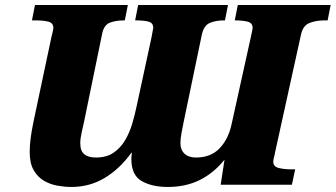

<svg xmlns="http://www.w3.org/2000/svg" viewBox="-20 -734 1334 763"><path d="M263 9Q238 9 209 4Q180 -1 155 -15.5Q130 -30 114 -57.5Q98 -85 98 -130Q98 -154 101.5 -182.5Q105 -211 113 -250L184 -585Q189 -604 190.5 -612Q192 -620 192 -623Q192 -643 172 -648Q152 -653 120 -653H107L119 -714H488L476 -653H473Q441 -653 417 -644Q393 -635 386 -600L314 -250Q311 -237 305 -210Q299 -183 299 -165Q299 -134 315 -121Q331 -108 361 -108Q403 -108 431 -127Q459 -146 477 -176.5Q495 -207 505.5 -242.5Q516 -278 523 -312L582 -585Q589 -620 589 -623Q589 -643 570.5 -648Q552 -653 520 -653H517L529 -714H886L874 -653H871Q838 -653 814 -643Q790 -633 782 -596L710 -250Q706 -230 701.5 -206.5Q697 -183 697 -165Q697 -139 713 -123.5Q729 -108 759 -108Q817 -108 852 -144Q887 -180 900 -239L978 -592Q984 -619 984 -623Q984 -643 963.5 -648Q943 -653 916 -653H913L925 -714H1294L1282 -653H1269Q1237 -653 1210.5 -643Q1184 -633 1176 -596L1073 -128Q1072 -120 1069 -109.5Q1066 -99 1066 -91Q1066 -72 1087.5 -66.5Q1109 -61 1140 -61H1153L1140 0H857L872 -98H871Q829 -46 773.5 -18.5Q718 9 647 9Q584 9 543 -14.5Q502 -38 502 -102Q502 -107 502.5 -112.5Q503 -118 504 -127H502Q457 -64 397 -27.5Q337 9 263 9Z"/></svg>

Font: Noto Serif Black
Style: Italic
Weight: 900
Italic angle: -12°
Designer: Monotype Design Team
Foundry: Monotype Imaging Inc.
Version: Version 2.013